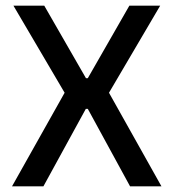

<svg xmlns="http://www.w3.org/2000/svg" viewBox="-20 -659 614 679"><path d="M22.5 0 215 -342.5V-320L27.5 -639H136.5L284 -382.5H290.5L437.5 -639H546.5L359 -320V-342.5L551 0H440L290.5 -274H283.5L133.5 0Z"/></svg>

Font: Anek Telugu Medium Medium
Style: Regular
Weight: 500
Version: Version 1.003